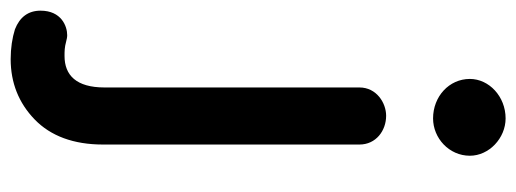

<svg xmlns="http://www.w3.org/2000/svg" viewBox="-388 -412 968 360"><g transform="rotate(90 96.0 -232.0)"><path d="M138 -560C175 -560 208 -590 208 -629C208 -665 175 -696 138 -696C97 -696 64 -665 64 -629C64 -590 97 -560 138 -560ZM27 232C71 232 109 217 140 187C171 157 187 114 187 59V-422C187 -453 161 -472 133 -472C109 -472 80 -454 80 -422V56C80 109 57 131 21 131C12 131 5 131 -6 128C-10 127 -14 126 -18 126C-35 126 -64 137 -64 176C-64 199 -52 215 -29 224C-13 229 6 232 27 232Z"/></g></svg>

Font: Dongle
Style: Regular
Weight: 400
Designer: Yanghee Ryu
Foundry: Yanghee Ryu
Version: Version 2.000